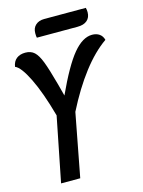

<svg xmlns="http://www.w3.org/2000/svg" viewBox="-127 -869 701 939"><g transform="rotate(-15 223.5 -399.0)"><path d="M397 -663Q419 -663 434 -652.5Q449 -642 454 -622Q392 -579 333 -502Q274 -425 221 -320L160 0H63L128 -327Q94 -450 57.5 -524Q21 -598 -7 -609Q-3 -636 14.5 -649.5Q32 -663 59 -663Q87 -663 104.5 -647Q122 -631 137 -592Q152 -553 174 -472L190 -411Q253 -548 301 -605.5Q349 -663 397 -663ZM405 -775Q405 -749 388 -734Q371 -719 339 -719H133Q131 -726 131 -742Q131 -768 147.5 -783Q164 -798 191 -798H402Q405 -788 405 -775Z"/></g></svg>

Font: Sansita Light Italic
Style: Regular
Weight: 300
Italic angle: -11°
Designer: Pablo Cosgaya
Foundry: Omnibus-Type
Version: Version 1.006